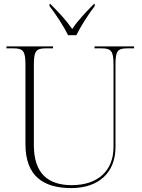

<svg xmlns="http://www.w3.org/2000/svg" viewBox="-20 -951 727 981"><path d="M328 -771H370C392 -816 433 -880 464 -920V-931H460C417 -887 380 -849 349 -803C317 -849 281 -887 237 -931H233V-920C264 -880 306 -816 328 -771ZM344 10C483 10 570 -68 570 -199V-619C570 -690 580 -704 631 -704H665V-714H463V-704H498C549 -704 560 -690 560 -620V-200C560 -75 476 -5 347 -5C228 -5 153 -62 153 -210V-620C153 -690 164 -704 215 -704H251V-714H13V-704H48C99 -704 110 -690 110 -620V-214C110 -51 202 10 344 10Z"/></svg>

Font: Noto Serif Display ExtraLight
Style: Regular
Weight: 200
Designer: Monotype Design Team
Foundry: Monotype Imaging Inc.
Version: Version 2.009